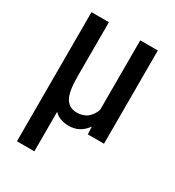

<svg xmlns="http://www.w3.org/2000/svg" viewBox="-176 -634 861 942"><g transform="rotate(30 254.5 -162.5)"><path d="M163.1 -528.3Q163.1 -452.1 163.1 -222.7Q163.1 -132.8 184.6 -98.6Q206.1 -65.4 246.1 -65.4Q282.2 -65.4 305.7 -83Q328.1 -100.6 340.8 -133.8Q340.8 -265.6 340.8 -528.3Q366.2 -528.3 440.4 -528.3Q440.4 -396.5 440.4 0Q417 0 348.6 0Q348.6 -10.7 346.7 -43Q328.1 -16.6 302.7 -2.9Q277.3 10.7 246.1 10.7Q219.7 10.7 199.2 2.9Q179.7 -3.9 163.1 -20.5Q163.1 53.7 163.1 203.1Q138.7 203.1 64.5 203.1Q64.5 179.7 64.5 147.5Q64.5 27.3 64.5 -223.6Q64.5 -299.8 64.5 -528.3Q88.9 -528.3 163.1 -528.3Z"/></g></svg>

Font: Noto Sans Hebrew DECATHLON 
Style: Regular
Weight: 400
Designer: Monotype Design team
Version: Version 1.03 uh